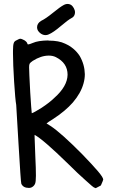

<svg xmlns="http://www.w3.org/2000/svg" viewBox="-20 -969 599 989"><path d="M308.6 -943.4Q321.3 -950.2 333.5 -948.2Q345.7 -946.3 353.5 -937Q361.3 -927.7 364.7 -916.5Q368.2 -905.3 364.3 -893.6Q360.4 -881.8 348.6 -876Q330.1 -866.2 293 -834.5Q255.9 -802.7 231.4 -792Q222.7 -788.1 214.8 -788.1Q202.1 -788.1 190.4 -795.9Q170.9 -809.6 170.9 -828.1Q170.9 -848.6 191.4 -861.3Q215.8 -873 252.9 -903.3Q290 -933.6 308.6 -943.4ZM50.8 -747.1Q53.7 -756.8 65.4 -761.7Q80.1 -769.5 83 -769.5Q91.8 -769.5 105.5 -761.7Q119.1 -752.9 121.1 -744.1V-743.2Q122.1 -740.2 125 -740.2Q130.9 -740.2 149.4 -748Q175.8 -759.8 227.5 -760.7Q229.5 -759.8 231.4 -759.8Q283.2 -759.8 315.4 -744.1Q363.3 -722.7 390.6 -680.7Q416 -636.7 417 -586.9Q417 -563.5 410.2 -539.1Q396.5 -489.3 355.5 -441.4Q317.4 -397.5 252.9 -355.5Q225.6 -338.9 219.7 -333Q224.6 -329.1 240.2 -320.3Q293.9 -285.2 403.3 -174.8Q459 -117.2 485.4 -85.9Q511.7 -54.7 511.7 -43.9Q511.7 -41 500 -14.6L499 -13.7L498 -12.7L473.6 0H472.7Q470.7 0 468.8 -2H467.8H466.8Q460 -3.9 420.9 -40Q380.9 -75.2 332 -124Q202.1 -251 158.2 -274.4Q158.2 -270.5 158.2 -264.6Q158.2 -249 162.1 -159.2Q165 -102.5 165 -63.5Q165 -31.2 160.2 -21.5Q154.3 -8.8 140.6 -2.9Q134.8 -1 128.9 -1Q99.6 -1 89.8 -22.5Q86.9 -30.3 75.2 -231.4Q63.5 -421.9 63.5 -428.7Q58.6 -455.1 52.7 -547.9Q46.9 -641.6 46.9 -692.4V-708Q46.9 -736.3 50.8 -747.1ZM328.1 -584Q328.1 -644.5 267.6 -674.8Q252 -682.6 231.4 -682.6Q191.4 -682.6 148.4 -655.3Q135.7 -646.5 132.8 -641.1Q129.9 -635.7 129.9 -623Q129.9 -600.6 135.7 -493.2Q141.6 -400.4 143.6 -385.7Q154.3 -388.7 193.4 -413.1Q236.3 -441.4 259.8 -464.8Q327.1 -524.4 328.1 -584Z"/></svg>

Font: sage sans
Style: Regular
Weight: 400
Version: Version 001.032